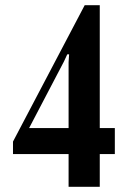

<svg xmlns="http://www.w3.org/2000/svg" viewBox="-20 -719 512 739"><path d="M30 -126V-174L306 -699H364V-226H422V-126H364V0H244V-126ZM246 -510H239L226 -482L92 -226H244V-480Z"/></svg>

Font: Moniqa Black Heading
Style: Regular
Weight: 900
Designer: Rajesh Rajput
Foundry: Rajesh Rajput
Version: Version 1.000